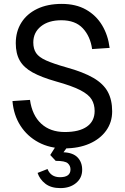

<svg xmlns="http://www.w3.org/2000/svg" viewBox="-20 -746 640 986"><path d="M311 16Q236 16 178 -15Q120 -46 85 -100.5Q50 -155 44 -227L134 -233Q145 -154 191.5 -111Q238 -68 313 -68Q387 -68 426.5 -96Q466 -124 466 -176Q466 -210 450.5 -235.5Q435 -261 392.5 -283Q350 -305 267 -328Q193 -349 147.5 -374Q102 -399 81.5 -435Q61 -471 61 -524Q61 -584 89.5 -629.5Q118 -675 171 -700.5Q224 -726 297 -726Q370 -726 422 -696.5Q474 -667 504.5 -616Q535 -565 543 -500L453 -494Q444 -559 405.5 -600.5Q367 -642 295 -642Q229 -642 190 -610.5Q151 -579 151 -528Q151 -495 165.5 -473.5Q180 -452 217 -435.5Q254 -419 321 -400Q408 -376 459.5 -346Q511 -316 533.5 -274.5Q556 -233 556 -174Q556 -118 525 -75Q494 -32 439 -8Q384 16 311 16ZM290 220Q242 220 213 197.5Q184 175 173 142L224 122Q241 164 288 164Q342 164 342 124Q342 105 328 92.5Q314 80 266 80L238 50L276 -10H340L306 36Q355 38 378.5 62.5Q402 87 402 126Q402 168 370.5 194Q339 220 290 220Z"/></svg>

Font: Geist Mono
Style: Regular
Weight: 400
Monospace: yes
Designer: Basement.studio, Andrés Briganti, Mateo Zaragoza
Foundry: Basement.studio, Vercel, Andrés Briganti, Guido Ferreyra, Mateo Zaragoza
Version: Version 1.500; ttfautohint (v1.8.4.7-5d5b)